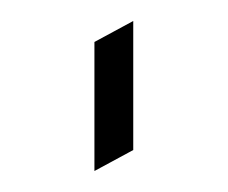

<svg xmlns="http://www.w3.org/2000/svg" viewBox="-20 -665 217 183"><path d="M70 -502V-625L107 -645V-522Z"/></svg>

Font: Tajawal Light
Style: Regular
Weight: 300
Designer: Boutros Fonts
Foundry: Created by Boutros International 2017
Version: Version 1.700